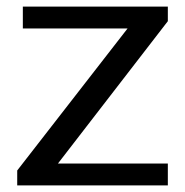

<svg xmlns="http://www.w3.org/2000/svg" viewBox="-20 -560 559 580"><path d="M32 -45 391 -507 406 -474H49V-540H487V-496L128 -31L113 -66H487V0H32Z"/></svg>

Font: Pathway Extreme
Style: Regular
Weight: 400
Designer: Eduardo Rodriguez Tunni
Foundry: Eduardo Rodriguez Tunni
Version: Version 1.001;gftools[0.9.26]